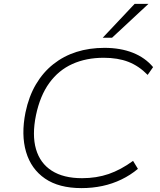

<svg xmlns="http://www.w3.org/2000/svg" viewBox="-20 -959 825 987"><path d="M399 8Q283 8 211.5 -41Q140 -90 114 -178Q88 -266 111 -381Q128 -463 164.5 -525Q201 -587 254 -629Q307 -671 373 -692Q439 -713 517 -713Q599 -713 662.5 -688Q726 -663 767 -614L739 -574Q694 -620 640 -641Q586 -662 513 -662Q423 -662 352 -630Q281 -598 233.5 -532.5Q186 -467 165 -367Q144 -265 165 -192.5Q186 -120 246 -81.5Q306 -43 402 -43Q476 -43 538.5 -64.5Q601 -86 664 -132L689 -91Q651 -59 604.5 -36.5Q558 -14 506.5 -3Q455 8 399 8ZM508 -765 672 -939H743L556 -765Z"/></svg>

Font: Nunito Sans 7pt SemiExpanded ExtraLight
Style: Italic
Weight: 250
Width: 6
Italic angle: -9°
Designer: Vernon Adams
Foundry: Vernon Adams
Version: Version 3.101;gftools[0.9.27]